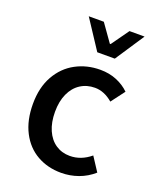

<svg xmlns="http://www.w3.org/2000/svg" viewBox="-137 -800 733 895"><g transform="rotate(20 230.0 -353.0)"><path d="M377.4 -378.4Q335 -414.6 289.1 -414.6Q248.5 -414.6 217.3 -394.3Q186 -374 168.7 -335.9Q151.4 -297.9 151.4 -245.6Q151.4 -193.8 168.2 -155.3Q185.1 -116.7 215.6 -96.2Q246.1 -75.7 285.6 -75.7Q341.3 -75.7 388.7 -115.2L433.6 -46.4Q400.4 -17.1 359.4 -2.4Q318.4 12.2 274.9 12.2Q208 12.2 155.3 -17.6Q102.5 -47.4 72.3 -105.7Q42 -164.1 42 -245.6Q42 -327.1 74.7 -385Q107.4 -442.9 162.4 -472.4Q217.3 -502 283.7 -502Q328.6 -502 365.2 -486.8Q401.9 -471.7 428.2 -445.8ZM287.1 -630.9 349.1 -717.8H423.8L328.6 -573.7H241.7L147 -717.8H221.7L283.2 -630.9Z"/></g></svg>

Font: Varta
Style: Bold
Weight: 700
Designer: Joana Correia, Viktoriya Grabowska, Eben Sorkin
Foundry: Sorkin Type
Version: Version 1.002; ttfautohint (v1.3) -l 8 -r 24 -G 200 -x 12 -H